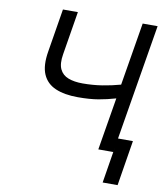

<svg xmlns="http://www.w3.org/2000/svg" viewBox="-96 -806 914 1061"><g transform="rotate(10 361.0 -275.5)"><path d="M170.5 -727.3H254.3L214.5 -484.4Q205.3 -430.4 219.8 -399.7Q234.4 -369 267.8 -356.4Q301.1 -343.8 348 -343.8Q404.5 -343.8 457.2 -352.1Q509.9 -360.4 559.3 -374.3L617.9 -727.3H701.7L581 0H497.2L546.2 -294.7Q497.5 -280.5 450.1 -272.4Q402.7 -264.2 335.2 -264.2Q259.9 -264.2 209.5 -285.9Q159.1 -307.5 138.1 -355.8Q117.2 -404.1 130.7 -484.4ZM677.6 -78.1 636.4 176.1H552.6L593.8 -78.1Z"/></g></svg>

Font: Inter UI
Style: Italic
Weight: 400
Italic angle: -9.39999°
Designer: Rasmus Andersson
Foundry: rsms
Version: 3.2;8d6f07862